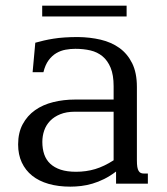

<svg xmlns="http://www.w3.org/2000/svg" viewBox="-20 -663 602 693"><path d="M390.1 -259.8H251Q219.7 -259.8 197.5 -250.7Q175.3 -241.7 160.9 -226.8Q146.5 -211.9 139.6 -192.1Q132.8 -172.4 132.8 -150.9Q132.8 -126 139.6 -106Q146.5 -85.9 161.4 -72Q176.3 -58.1 199.2 -50.5Q222.2 -43 254.4 -43Q291 -43 323.5 -52.7Q356 -62.5 390.1 -84.5ZM474.1 -85Q474.1 -69.8 475.6 -60.5Q477.1 -51.3 480.5 -45.9Q483.9 -40.5 488.5 -38.6Q493.2 -36.6 500 -36.6H513.7V0H398.9V-43.9Q377 -27.3 355.7 -16.8Q334.5 -6.3 313.7 -0.2Q293 5.9 272.9 8.3Q252.9 10.7 233.9 10.7Q190.4 10.7 155.5 0.7Q120.6 -9.3 96.2 -28.8Q71.8 -48.3 58.6 -76.7Q45.4 -105 45.4 -141.6Q45.4 -184.1 62 -214.8Q78.6 -245.6 106.7 -265.4Q134.8 -285.2 172.1 -294.4Q209.5 -303.7 251 -303.7H390.1V-352.1Q390.1 -392.1 379.4 -418.2Q368.7 -444.3 350.1 -459.7Q331.5 -475.1 306.4 -481Q281.2 -486.8 252 -486.8Q234.4 -486.8 216.8 -483.6Q199.2 -480.5 183.3 -471.2Q167.5 -461.9 155.3 -445.3Q143.1 -428.7 136.7 -402.3H97.7L107.4 -508.8Q122.6 -513.2 138.7 -516.8Q154.8 -520.5 173.1 -523.4Q191.4 -526.4 213.1 -527.8Q234.9 -529.3 261.7 -529.3Q304.7 -528.8 343.3 -519.8Q381.8 -510.7 410.9 -490Q439.9 -469.2 457 -434.8Q474.1 -400.4 474.1 -349.1ZM132.3 -603.5V-642.6H437V-603.5Z"/></svg>

Font: Arian Grqi
Style: Regular
Weight: 400
Designer: Ruben Hakobyan (Tarumian)
Foundry: Ruben Hakobyan (Tarumian)
Version: Version 1.003